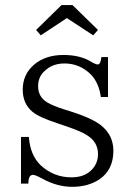

<svg xmlns="http://www.w3.org/2000/svg" viewBox="-20 -723 516 750"><path d="M62 -188H92.8Q97.7 -117.2 139.2 -77.1Q190.4 -30.3 258.8 -30.3Q299.3 -30.3 324.7 -48.3Q362.8 -75.7 362.8 -121.1Q362.8 -168.5 319.8 -194.8Q298.3 -209.5 234.9 -231L205.1 -241.2Q130.4 -265.6 106 -287.1Q68.8 -318.4 68.8 -373Q68.8 -432.1 112.8 -470.2Q157.2 -508.3 228 -508.3Q292 -508.3 335 -482.4Q353.5 -471.2 361.8 -471.2Q373 -471.2 376 -500H401.9V-344.2H374Q366.2 -398.9 335.9 -431.2Q292 -475.1 231.9 -475.1Q183.6 -475.1 152.8 -444.3Q128.9 -421.9 128.9 -386.2Q128.9 -344.7 164.1 -323.2Q186.5 -309.6 230 -295.9L254.9 -288.1Q338.9 -261.7 374 -233.9Q422.9 -195.3 422.9 -134.3Q422.9 -59.1 367.7 -22Q323.7 6.8 261.7 6.8Q202.6 6.8 144 -25.9Q117.7 -40 108.9 -40Q90.8 -40 90.8 -5.9H62ZM220.2 -703.1H263.2L362.8 -606L344.2 -585L241.2 -652.3L139.2 -585L121.1 -606Z"/></svg>

Font: I.Ming
Style: Regular
Weight: 400
Designer: Ichiten Fonts Project
Version: Version 5.10 Mar 24, 2018